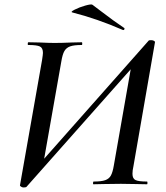

<svg xmlns="http://www.w3.org/2000/svg" viewBox="-20 -811 730 845"><path d="M68 4 165 -546Q169 -572 169 -578Q169 -600 155.5 -606.5Q142 -613 104 -613Q102 -613 102 -617Q102 -625 105 -625L154 -624Q196 -622 220 -622Q254 -622 296 -624L340 -625Q342 -625 342 -619Q342 -613 340 -613Q306 -613 289 -607Q272 -601 263.5 -586.5Q255 -572 250 -541L169 -82L143 -77L635 -633Q637 -634 641.5 -634Q646 -634 648 -634Q653 -634 658 -631Q663 -628 662 -625L567 -78Q563 -61 563 -46Q563 -25 576.5 -18.5Q590 -12 627 -12Q629 -12 629 -6Q629 0 627 0Q596 0 577 -1L512 -2L435 -1Q418 0 391 0Q389 0 389.5 -6Q390 -12 392 -12Q426 -12 443 -18Q460 -24 468 -38.5Q476 -53 481 -83L561 -539L588 -543L96 12Q93 14 83 14Q78 14 72.5 10.5Q67 7 68 4ZM299 -756Q288 -758 308.5 -768.5Q329 -779 355.5 -786.5Q382 -794 387 -790L424 -762Q484 -716 525 -689Q528 -688 528 -685Q528 -682 526 -680Q524 -678 521 -679Q406 -729 299 -756Z"/></svg>

Font: Cormorant Garamond SemiBold
Style: Italic
Weight: 600
Italic angle: -10°
Designer: Christian Thalmann (Catharsis Fonts)
Foundry: Catharsis Fonts
Version: Version 4.000